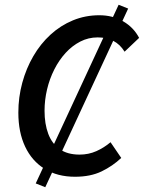

<svg xmlns="http://www.w3.org/2000/svg" viewBox="-20 -730 604 806"><path d="M170 56 130 40 478 -710 518 -694ZM295 12Q221 12 167.5 -21Q114 -54 85.5 -114.5Q57 -175 57 -257Q57 -322 73.5 -382.5Q90 -443 120 -494.5Q150 -546 192 -584.5Q234 -623 286 -644.5Q338 -666 397 -666Q453 -666 497 -640.5Q541 -615 564 -571L503 -513Q484 -544 455.5 -558.5Q427 -573 390 -573Q351 -573 317 -555.5Q283 -538 255.5 -508Q228 -478 208 -438.5Q188 -399 177.5 -354.5Q167 -310 167 -265Q167 -210 182.5 -168.5Q198 -127 230.5 -104Q263 -81 314 -81Q352 -81 384.5 -95.5Q417 -110 444 -133L489 -67Q453 -33 406.5 -10.5Q360 12 295 12Z"/></svg>

Font: Source Sans 3 SemiBold
Style: Italic
Weight: 600
Italic angle: -11°
Designer: Paul D. Hunt
Foundry: Adobe
Version: Version 3.046;hotconv 1.0.118;makeotfexe 2.5.65603